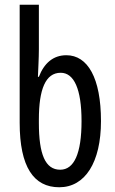

<svg xmlns="http://www.w3.org/2000/svg" viewBox="-20 -780 487 810"><path d="M230 10C339 10 406 -95 406 -269C406 -451 350 -547 260 -547C204 -547 166 -513 144 -456H140C141 -485 144 -536 144 -572V-760H63V-262C63 -76 122 10 230 10ZM234 -64C171 -64 144 -129 144 -261V-276C144 -403 172 -473 236 -473C292 -473 324 -405 324 -269C324 -133 293 -64 234 -64Z"/></svg>

Font: Noto Sans UI Condensed
Style: Regular
Weight: 400
Width: 3
Designer: Monotype Design Team
Foundry: Monotype Imaging Inc.
Version: Version 1.901